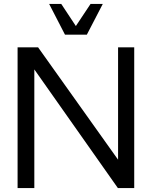

<svg xmlns="http://www.w3.org/2000/svg" viewBox="-20 -955 771 975"><path d="M69.3 0V-714.8H173.3L579.6 -144V-714.8H661.6V0H578.6L154.3 -602.5V0ZM310.1 -778.8 229.5 -935.1H291L365.2 -822.8L439.9 -935.1H502L420.9 -778.8Z"/></svg>

Font: Pontano Sans Medium
Style: Regular
Weight: 500
Designer: Vernon Adams
Foundry: Vernon Adams
Version: Version 2.001